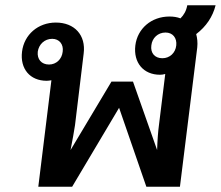

<svg xmlns="http://www.w3.org/2000/svg" viewBox="-20 -712 842 732"><path d="M126 0H255L434 -301L538 0H666L732 -531C734 -550 732 -567 728 -582C766 -611 791 -648 802 -692H694C690 -670 681 -655 668 -642C655 -647 641 -649 626 -649C557 -649 504 -603 496 -539C488 -473 527 -427 590 -427C597 -427 603 -428 610 -430L586 -235C583 -214 580 -176 579 -140L487 -401H405L249 -140C256 -176 263 -214 266 -235L299 -508C308 -578 264 -626 193 -626C125 -626 72 -580 64 -515C56 -450 94 -404 158 -404C164 -404 170 -405 176 -406ZM124 -515C128 -543 150 -564 179 -564C206 -564 223 -543 219 -515C216 -486 194 -466 167 -466C138 -466 121 -486 124 -515ZM557 -539C560 -567 582 -588 611 -588C639 -588 655 -567 652 -539C649 -510 627 -490 599 -490C570 -490 553 -510 557 -539Z"/></svg>

Font: TPK Tissa Web SemiBold
Style: Italic
Weight: 600
Italic angle: -7°
Designer: Jacques Le Bailly, Suppakit Chalermlarp | Katatrad Co.,Ltd.
Foundry: Jacques Le Bailly, Cadson Demak Co.,Ltd.
Version: Version 5.000;Glyphs 3.1.2 (3151)